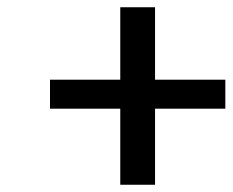

<svg xmlns="http://www.w3.org/2000/svg" viewBox="-20 -510 642 530"><path d="M118 -210V-290H312V-490H408V-290H602V-210H408V0H312V-210Z"/></svg>

Font: Heuristica
Style: Bold Italic
Weight: 700
Italic angle: -13°
Version: Version 1.0.2